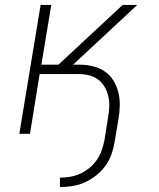

<svg xmlns="http://www.w3.org/2000/svg" viewBox="-20 -540 640 775"><path d="M222 215V177Q242 177 263 173.5Q284 170 304 161Q324 152 341.5 137.5Q359 123 371.5 104.5Q384 86 391 65.5Q398 45 402 24L416 -65Q420 -87 421 -108.5Q422 -130 417.5 -150Q413 -170 403 -188Q393 -206 377.5 -218Q362 -230 341.5 -235.5Q321 -241 299 -241H140L101 0H58L144 -520H187L147 -279H216L475 -520H534L275 -279H299Q327 -279 353.5 -273Q380 -267 401.5 -252.5Q423 -238 437 -216Q451 -194 457.5 -168Q464 -142 463.5 -114.5Q463 -87 458 -59L443 31Q439 56 430.5 81Q422 106 406.5 128Q391 150 369 167.5Q347 185 322.5 196Q298 207 272.5 211Q247 215 222 215Z"/></svg>

Font: Iosevka SS04 XLt Ex
Style: Italic
Weight: 200
Width: 7
Italic angle: -9°
Monospace: yes
Designer: Belleve Invis
Foundry: Belleve Invis
Version: Version 19.0.0; ttfautohint (v1.8.4)